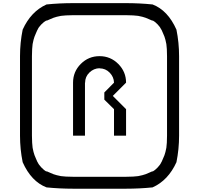

<svg xmlns="http://www.w3.org/2000/svg" viewBox="-20 -853 1255 1207"><path d="M939.2 225.8Q954.2 217.5 971.2 199.6Q988.3 181.7 994.2 166.7H995Q997.5 160.8 1004.6 144.6Q1011.7 128.3 1013.8 122.9Q1015.8 117.5 1020 102.5Q1024.2 87.5 1025.8 75.8Q1027.5 64.2 1028.8 44.2Q1030 24.2 1030 0V-500Q1030 -524.2 1028.8 -544.2Q1027.5 -564.2 1025.8 -575.8Q1024.2 -587.5 1020 -602.5Q1015.8 -617.5 1013.8 -622.9Q1011.7 -628.3 1004.6 -644.6Q997.5 -660.8 995 -666.7H994.2Q988.3 -680.8 971.7 -698.8Q955 -716.7 939.2 -725V-722.5Q933.3 -725 917.1 -732.1Q900.8 -739.2 895.4 -741.2Q890 -743.3 875 -747.5Q860 -751.7 848.3 -753.3Q836.7 -755 816.7 -756.2Q796.7 -757.5 772.5 -757.5H439.2Q415 -757.5 395 -756.2Q375 -755 363.3 -753.3Q351.7 -751.7 336.7 -747.5Q321.7 -743.3 316.2 -741.2Q310.8 -739.2 294.6 -732.1Q278.3 -725 272.5 -722.5V-725Q256.7 -716.7 239.2 -698.8Q221.7 -680.8 216.7 -666.7H215.8Q213.3 -660.8 206.2 -644.6Q199.2 -628.3 197.1 -622.9Q195 -617.5 190.8 -602.5Q186.7 -587.5 185 -575.8Q183.3 -564.2 182.1 -544.2Q180.8 -524.2 180.8 -500V0Q180.8 24.2 182.1 44.2Q183.3 64.2 185 75.8Q186.7 87.5 190.8 102.5Q195 117.5 197.1 122.9Q199.2 128.3 206.2 144.6Q213.3 160.8 215.8 166.7H216.7Q222.5 180.8 239.6 199.2Q256.7 217.5 272.5 225.8V223.3Q278.3 225.8 294.6 232.9Q310.8 240 316.2 242.1Q321.7 244.2 336.7 248.3Q351.7 252.5 363.3 254.2Q375 255.8 395 257.1Q415 258.3 439.2 258.3H772.5Q796.7 258.3 816.7 257.1Q836.7 255.8 848.3 254.2Q860 252.5 875 248.3Q890 244.2 895.4 242.1Q900.8 240 917.1 232.9Q933.3 225.8 939.2 223.3ZM939.2 325Q857.5 333.3 772.5 333.3H439.2Q354.2 333.3 272.5 325Q176.7 288.3 122.5 166.7Q105.8 85 105.8 0V-500Q105.8 -585 122.5 -666.7Q174.2 -780.8 272.5 -825Q354.2 -833.3 439.2 -833.3H772.5Q857.5 -833.3 939.2 -825Q1035 -788.3 1089.2 -666.7Q1105.8 -585 1105.8 -500V0Q1105.8 85 1089.2 166.7Q1037.5 280.8 939.2 325ZM696.7 -166.7 635.8 -226.7V-271.7L696.7 -333.3Q695.8 -369.2 669.6 -396.2Q643.3 -423.3 605.8 -423.3V-424.2Q569.2 -423.3 542.1 -397.1Q515 -370.8 515 -333.3H514.2V0H439.2V-333.3Q439.2 -402.5 487.9 -451.2Q536.7 -500 605.8 -500Q675 -500 723.8 -450.8Q772.5 -401.7 772.5 -333.3L689.2 -250L772.5 -166.7V0H696.7Z"/></svg>

Font: 0xA000
Style: Regular
Weight: 400
Version: Version 0.1